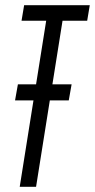

<svg xmlns="http://www.w3.org/2000/svg" viewBox="-20 -720 366 740"><path d="M316 -640H221L182 -395H256L245 -333H172L119 0H56L109 -333H38L49 -395H119L158 -640H63L73 -700H326Z"/></svg>

Font: Georama ExtraCondensed
Style: Italic
Weight: 400
Width: 2
Italic angle: -9°
Designer: Jean-Baptiste Levee
Foundry: Production Type
Version: Version 1.000